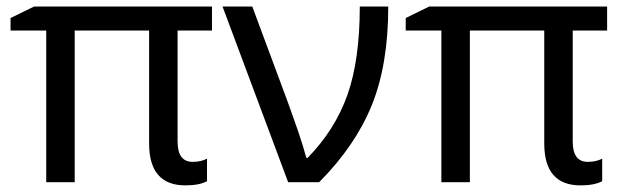

<svg xmlns="http://www.w3.org/2000/svg" viewBox="-20 -556 1905 586"><path d="M567.9 -62Q593.8 -62 611.8 -71.8V-2.9Q587.9 9.8 545.9 9.8Q435.1 9.8 435.1 -118.2V-462.9H208V0H121.1V-462.9H12.2V-501L84 -536.1H627V-462.9H522V-124Q522 -62 567.9 -62Z M659.2 -536.1H750L857.4 -247.1Q863.8 -229 872.3 -205.3Q880.9 -181.6 889.2 -157.5Q897.5 -133.3 904.3 -111.1Q911.1 -88.9 915 -74.2H918.9Q1002.9 -160.2 1040.5 -266.8Q1078.1 -373.5 1078.1 -536.1H1165Q1165 -358.4 1114.5 -234.4Q1064 -110.4 954.1 0H859.4Z M1773.9 -62Q1799.8 -62 1817.9 -71.8V-2.9Q1793.9 9.8 1752 9.8Q1641.1 9.8 1641.1 -118.2V-462.9H1414.1V0H1327.1V-462.9H1218.3V-501L1290 -536.1H1833V-462.9H1728V-124Q1728 -62 1773.9 -62Z"/></svg>

Font: NotoSans
Style: Regular
Weight: 400
Designer: Monotype Design team
Foundry: Monotype Imaging Inc.
Version: Version 1.04; ttfautohint (v1.4.1)